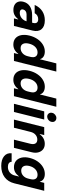

<svg xmlns="http://www.w3.org/2000/svg" viewBox="1090 -1832 951 3172"><g transform="rotate(90 1566.0 -245.5)"><path d="M145 9.2Q92.5 9.2 57.5 -11.7Q22.5 -32.5 9.6 -69.6Q-3.3 -106.7 8.3 -154.2Q25.8 -225 82.9 -262.5Q140 -300 227.5 -300H354.2L359.2 -320Q368.3 -358.3 351.7 -379.6Q335 -400.8 295.8 -400.8Q263.3 -400.8 237.5 -385.4Q211.7 -370 197.5 -342.5H60.8Q97.5 -424.2 162.5 -467.1Q227.5 -510 315 -510Q416.7 -510 462.1 -455Q507.5 -400 484.2 -306.7L408.3 0H283.3L300.8 -70H297.5Q265 -29.2 228.3 -10Q191.7 9.2 145 9.2ZM192.5 -95.8Q223.3 -95.8 250.8 -109.2Q278.3 -122.5 299.2 -146.7Q320 -170.8 329.2 -201.7L330.8 -208.3H217.5Q186.7 -208.3 165 -193.8Q143.3 -179.2 136.7 -153.3Q130 -126.7 145 -111.2Q160 -95.8 192.5 -95.8Z M716.7 10Q652.5 10 612.5 -24.2Q572.5 -58.3 560.4 -118.3Q548.3 -178.3 567.5 -257.5Q586.7 -333.3 625.8 -390Q665 -446.7 717.9 -478.3Q770.8 -510 830 -510Q879.2 -510 912.5 -489.6Q945.8 -469.2 955.8 -431.7H959.2L1026.7 -700H1161.7L986.7 0H855.8L873.3 -71.7H870Q806.7 10 716.7 10ZM775 -110Q822.5 -110 858.8 -141.7Q895 -173.3 908.3 -227.5L919.2 -272.5Q932.5 -327.5 912.5 -358.8Q892.5 -390 845 -390Q794.2 -390 755.4 -352.5Q716.7 -315 700.8 -250Q685 -185 705 -147.5Q725 -110 775 -110Z M1298.3 10Q1234.2 10 1194.2 -24.2Q1154.2 -58.3 1142.1 -118.3Q1130 -178.3 1149.2 -257.5Q1168.3 -333.3 1207.5 -390Q1246.7 -446.7 1299.6 -478.3Q1352.5 -510 1411.7 -510Q1460.8 -510 1494.2 -489.6Q1527.5 -469.2 1537.5 -431.7H1540.8L1608.3 -700H1743.3L1568.3 0H1437.5L1455 -71.7H1451.7Q1388.3 10 1298.3 10ZM1356.7 -110Q1404.2 -110 1440.4 -141.7Q1476.7 -173.3 1490 -227.5L1500.8 -272.5Q1514.2 -327.5 1494.2 -358.8Q1474.2 -390 1426.7 -390Q1375.8 -390 1337.1 -352.5Q1298.3 -315 1282.5 -250Q1266.7 -185 1286.7 -147.5Q1306.7 -110 1356.7 -110Z M1694.2 0 1819.2 -500H1954.2L1829.2 0ZM1907.5 -549.2Q1873.3 -549.2 1854.6 -573.8Q1835.8 -598.3 1844.2 -632.5Q1850.8 -661.7 1875.4 -681.2Q1900 -700.8 1928.3 -700.8Q1963.3 -700.8 1982.1 -676.2Q2000.8 -651.7 1991.7 -616.7Q1985 -588.3 1960.4 -568.8Q1935.8 -549.2 1907.5 -549.2Z M1955 0 2080 -500H2210.8L2192.5 -425.8H2195.8Q2227.5 -466.7 2267.1 -487.9Q2306.7 -509.2 2356.7 -509.2Q2411.7 -509.2 2447.5 -480.4Q2483.3 -451.7 2496.7 -402.5Q2510 -353.3 2494.2 -291.7L2421.7 0H2286.7L2355 -273.3Q2367.5 -325.8 2349.2 -355.8Q2330.8 -385.8 2285 -385.8Q2240 -385.8 2205.4 -355.8Q2170.8 -325.8 2158.3 -273.3L2090 0Z M2720.8 210Q2617.5 210 2560.4 163.3Q2503.3 116.7 2511.7 38.3H2652.5Q2653.3 67.5 2675.8 83.8Q2698.3 100 2736.7 100Q2790 100 2828.3 69.2Q2866.7 38.3 2879.2 -15L2895.8 -81.7H2892.5Q2860 -40 2823.8 -20Q2787.5 0 2741.7 0Q2678.3 0 2637.5 -33.8Q2596.7 -67.5 2583.3 -126.7Q2570 -185.8 2589.2 -262.5Q2608.3 -336.7 2647.5 -392.1Q2686.7 -447.5 2739.6 -478.8Q2792.5 -510 2852.5 -510Q2903.3 -510 2936.7 -488.8Q2970 -467.5 2979.2 -428.3H2982.5L3000.8 -500H3131.7L3008.3 -5.8Q2982.5 97.5 2907.5 153.8Q2832.5 210 2720.8 210ZM2799.2 -120Q2846.7 -120 2882.5 -152.1Q2918.3 -184.2 2930.8 -238.3L2939.2 -273.3Q2952.5 -327.5 2932.9 -358.8Q2913.3 -390 2866.7 -390Q2815.8 -390 2776.7 -353.8Q2737.5 -317.5 2721.7 -255Q2706.7 -193.3 2727.5 -156.7Q2748.3 -120 2799.2 -120Z"/></g></svg>

Font: Funnel Sans Light
Style: Bold Italic
Weight: 700
Italic angle: -14.036°
Version: Version 1.000